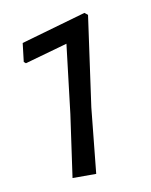

<svg xmlns="http://www.w3.org/2000/svg" viewBox="-64 -550 471 599"><g transform="rotate(-10 171.5 -250.5)"><path d="M254 -493 214 -207 193 0H118L146 -198L172 -416L37 -378L31 -383L38 -442L244 -501Z"/></g></svg>

Font: Alegreya Sans SC
Style: Italic
Weight: 400
Italic angle: -7°
Designer: Juan Pablo del Peral
Foundry: Huerta Tipografica
Version: Version 2.008; ttfautohint (v1.6)